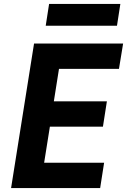

<svg xmlns="http://www.w3.org/2000/svg" viewBox="-20 -950 642 970"><path d="M36 0 152 -730H602L581 -602H278L252 -438H520L500 -310H232L203 -128H506L486 0ZM211 -820 228 -930H588L571 -820Z"/></svg>

Font: JetBrains Mono NL ExtraBold
Style: Italic
Weight: 800
Italic angle: -9°
Monospace: yes
Designer: Philipp Nurullin, Konstantin Bulenkov
Foundry: JetBrains
Version: Version 2.305; ttfautohint (v1.8.4.7-5d5b)